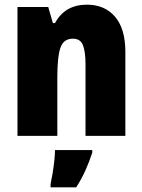

<svg xmlns="http://www.w3.org/2000/svg" viewBox="-20 -676 611 824"><path d="M353 -656Q429 -656 473.5 -604.5Q518 -553 518 -453V-93H347V-399Q347 -454 336 -482Q325 -510 293 -510Q253 -510 239.5 -471.5Q226 -433 226 -343V-93H55V-646H187L207 -577H216Q259 -656 353 -656ZM376 -21Q363 19 346.5 55.5Q330 92 307 128H197V114Q201 96 205.5 69Q210 42 213 15Q216 -12 216 -32H376Z"/></svg>

Font: Noto Sans Kannada UI Condensed Black
Style: Regular
Weight: 900
Width: 3
Designer: Jelle Bosma - Monotype Design Team
Foundry: Monotype Imaging Inc.
Version: Version 2.005; ttfautohint (v1.8.4.7-5d5b)